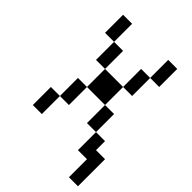

<svg xmlns="http://www.w3.org/2000/svg" viewBox="-220 -720 940 940"><g transform="rotate(45 250.0 -250.0)"><path d="M437.5 0Q437.5 0 437.5 125H500V-62.5H437.5V-125H375Q375 -125 375 0ZM62.5 -125Q62.5 -125 62.5 0H125Q125 0 125 -125ZM125 -125H187.5Q187.5 -125 187.5 -250H125Q125 -250 125 -125ZM375 -125Q375 -125 375 -250H312.5Q312.5 -250 312.5 -125ZM187.5 -250H312.5Q312.5 -250 312.5 -375H187.5Q187.5 -375 187.5 -250ZM187.5 -375Q187.5 -375 187.5 -500H125Q125 -500 125 -375ZM312.5 -375H375Q375 -375 375 -500H312.5Q312.5 -500 312.5 -375ZM125 -500Q125 -500 125 -625H62.5Q62.5 -625 62.5 -500ZM375 -500H437.5Q437.5 -500 437.5 -625H375Q375 -625 375 -500Z"/></g></svg>

Font: UnifontExMono
Style: Regular
Weight: 500
Version: Version 15.0.06